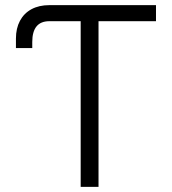

<svg xmlns="http://www.w3.org/2000/svg" viewBox="-20 -727 669 747"><path d="M586.9 -644.5H363.3V0H293.9V-644.5H171.9Q105.5 -644.5 105.5 -563.5V-540H42V-577.1Q42 -616.7 57.6 -646Q73.2 -675.3 102.5 -691.2Q131.8 -707 171.9 -707H586.9Z"/></svg>

Font: Pretendard GOV Light
Style: Regular
Weight: 300
Designer: Base glyphs from Inter by Rasmus Andersson; Hangeul glyphs from Noto Sans CJK(Source Han Sans) by Jang Soo-young and Kan
Foundry: Kil Hyung-jin
Version: Version 1.309